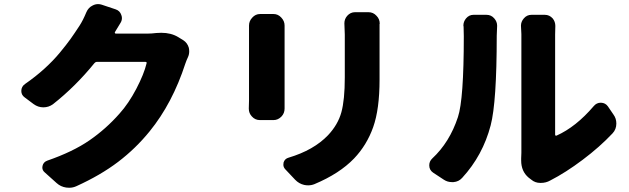

<svg xmlns="http://www.w3.org/2000/svg" viewBox="-20 -845 3040 928"><path d="M735.4 -685.5Q748 -686.5 759.8 -686.5Q806.6 -686.5 840.8 -666L866.2 -650.4Q885.7 -637.7 892.6 -614.3Q894.5 -605.5 894.5 -596.7Q894.5 -582 888.7 -569.3Q880.9 -552.7 876 -538.1Q813.5 -345.7 703.1 -210Q635.7 -127 550.8 -62.5Q465.8 2 349.6 54.7Q333 62.5 314.5 62.5Q307.6 62.5 299.8 61.5Q273.4 57.6 253.9 40L196.3 -11.7Q184.6 -21.5 184.6 -35.2Q184.6 -39.1 185.5 -43Q189.5 -61.5 208 -68.4Q332 -111.3 412.1 -166.5Q492.2 -221.7 557.6 -295.9Q601.6 -344.7 638.7 -415.5Q675.8 -486.3 688.5 -539.1Q690.4 -545.9 682.6 -545.9H448.2Q441.4 -545.9 436.5 -540Q344.7 -426.8 235.4 -340.8Q214.8 -326.2 189.5 -326.2Q189.5 -326.2 189.5 -326.2Q164.1 -326.2 142.6 -341.8L99.6 -374Q83 -385.7 83 -405.3Q83 -426.8 101.6 -439.5Q152.3 -474.6 194.8 -513.2Q237.3 -551.8 269.5 -590.8Q301.8 -629.9 321.3 -657.2Q340.8 -684.6 364.3 -720.7Q380.9 -746.1 397.5 -786.1Q407.2 -808.6 427.7 -818.4Q440.4 -825.2 454.1 -825.2Q462.9 -825.2 471.7 -822.3L539.1 -799.8Q559.6 -793 566.4 -772.5Q569.3 -764.6 569.3 -757.8Q569.3 -745.1 562.5 -734.4Q550.8 -714.8 535.2 -689.5Q534.2 -687.5 535.6 -685.1Q537.1 -682.6 539.1 -682.6H693.4Q712.9 -682.6 735.4 -685.5Z M1183.6 -721.7Q1183.6 -743.2 1199.2 -759.8Q1214.8 -777.3 1237.3 -777.3H1301.8Q1324.2 -777.3 1339.8 -759.8Q1355.5 -743.2 1355.5 -721.7Q1355.5 -720.7 1355.5 -719.7Q1355.5 -709 1355.5 -698.2V-358.4Q1355.5 -343.8 1355.5 -322.3Q1355.5 -321.3 1355.5 -320.3Q1355.5 -297.9 1340.8 -282.2Q1324.2 -264.6 1301.8 -264.6H1236.3Q1212.9 -264.6 1197.3 -282.2Q1182.6 -297.9 1182.6 -319.3Q1182.6 -320.3 1182.6 -322.3Q1183.6 -344.7 1183.6 -359.4V-698.2ZM1644.5 -732.4Q1644.5 -752.9 1658.2 -768.6Q1673.8 -786.1 1696.3 -786.1H1760.7Q1784.2 -786.1 1799.8 -768.6Q1815.4 -752.9 1815.4 -730.5Q1815.4 -729.5 1814.5 -728.5Q1814.5 -703.1 1814.5 -677.7V-460Q1814.5 -317.4 1783.7 -230.5Q1752.9 -143.6 1691.4 -79.1Q1621.1 -5.9 1500 44.9Q1485.4 50.8 1469.7 50.8Q1460 50.8 1450.2 48.8Q1424.8 43 1406.2 23.4L1358.4 -27.3Q1349.6 -37.1 1349.6 -48.8Q1349.6 -53.7 1350.6 -59.6Q1356.4 -78.1 1375 -83Q1496.1 -119.1 1565.4 -191.4Q1613.3 -242.2 1629.9 -302.2Q1646.5 -362.3 1646.5 -470.7V-677.7Z M2213.9 14.6Q2197.3 33.2 2171.9 35.2Q2168 35.2 2164.1 35.2Q2142.6 35.2 2125 23.4L2073.2 -10.7Q2054.7 -23.4 2054.7 -45.9Q2054.7 -65.4 2069.3 -79.1Q2153.3 -157.2 2193.4 -279.3Q2221.7 -364.3 2221.7 -669.9Q2221.7 -695.3 2220.7 -715.8Q2219.7 -718.8 2219.7 -721.7Q2219.7 -740.2 2232.4 -755.9Q2247.1 -773.4 2268.6 -773.4H2331.1Q2354.5 -773.4 2369.1 -755.9Q2382.8 -740.2 2382.8 -720.7L2380.9 -671.9Q2380.9 -351.6 2351.6 -239.3Q2313.5 -93.8 2213.9 14.6ZM2639.6 27.3Q2619.1 39.1 2593.8 39.1Q2592.8 39.1 2591.8 39.1Q2566.4 39.1 2547.9 23.4L2535.2 13.7Q2499 -16.6 2499 -69.3Q2499 -74.2 2499 -80.1Q2500 -93.8 2500 -106.4V-679.7L2498 -720.7Q2498 -740.2 2511.7 -755.9Q2526.4 -773.4 2548.8 -773.4H2613.3Q2635.7 -773.4 2651.4 -755.9Q2664.1 -740.2 2664.1 -719.7L2663.1 -678.7V-194.3Q2663.1 -191.4 2665 -189.9Q2667 -188.5 2669.9 -189.5Q2763.7 -231.4 2849.6 -332Q2863.3 -348.6 2883.8 -348.6Q2883.8 -348.6 2884.8 -348.6Q2906.2 -347.7 2918 -331.1L2945.3 -291Q2959 -272.5 2959 -248Q2959 -219.7 2940.4 -200.2Q2878.9 -134.8 2796.4 -72.8Q2713.9 -10.7 2639.6 27.3Z"/></svg>

Font: Gen Jyuu Gothic Heavy
Style: Bold
Weight: 900
Designer: [Source Han Sans]
Ryoko NISHIZUKA  (kana & ideographs); Paul D. Hunt (Latin, Greek & Cyrillic); Wenlong ZHANG  (bopomofo
Version: Version 1.002.20150607